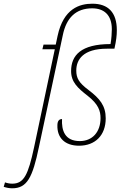

<svg xmlns="http://www.w3.org/2000/svg" viewBox="-143 -777 658 1037"><path d="M-77 240C3 240 33 182 67 18L196 -586C215 -681 267 -732 355 -732C417 -732 461 -698 461 -619C461 -600 459 -567 454 -539C294 -539 241 -478 241 -393C241 -334 277 -301 330 -260C389 -214 400 -177 400 -139C400 -64 356 -15 288 -15C206 -15 189 -74 192 -134C176 -134 167 -123 167 -100C165 -34 206 10 284 10C371 10 428 -46 428 -138C428 -206 396 -245 335 -291C283 -330 269 -355 269 -396C269 -455 306 -514 435 -514H475C485 -559 488 -586 488 -614C488 -710 441 -757 356 -757C288 -757 200 -732 168 -583L158 -536H92L86 -511H153L41 19C9 168 -14 215 -77 215C-91 215 -105 212 -116 208L-123 232C-108 237 -92 240 -77 240Z"/></svg>

Font: Noto Serif SemiCondensed Thin
Style: Italic
Weight: 100
Width: 4
Italic angle: -12°
Designer: Monotype Design Team
Foundry: Monotype Imaging Inc.
Version: Version 2.013